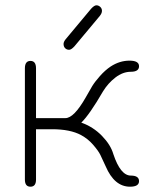

<svg xmlns="http://www.w3.org/2000/svg" viewBox="-20 -698 578 725"><path d="M357 -638 261 -523Q249 -510 241 -510Q232 -510 226 -516Q220 -522 220 -532Q220 -540 228 -550L324 -665Q336 -678 344 -678Q352 -678 358.5 -672Q365 -666 365 -657Q365 -648 357 -638ZM177 -210H116V-20Q116 7 95 7Q74 7 74 -20V-440Q74 -468 95 -468Q116 -468 116 -440V-252H227Q259 -252 303 -329Q318 -356 328 -372.5Q338 -389 357.5 -411Q377 -433 398 -447Q432 -469 469 -469Q505 -469 505 -448Q505 -427 474 -427Q444 -427 416 -405.5Q388 -384 369 -353Q318 -265 287 -235Q332 -219 365 -185Q398 -151 408 -116Q435 -35 474 -35Q505 -35 505 -14Q505 7 471 7Q412 7 379 -70Q366 -99 358.5 -114Q351 -129 331.5 -151.5Q312 -174 286 -188Q245 -210 177 -210Z"/></svg>

Font: Jura Light
Style: Regular
Weight: 300
Designer: Daniel Johnson, Alexei Vanyashin
Foundry: Daniel Johnson
Version: Version 5.103